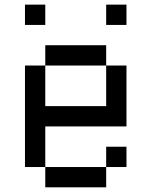

<svg xmlns="http://www.w3.org/2000/svg" viewBox="-20 -801 648 821"><path d="M434 -694.4V-781.2H520.8V-694.4ZM173.6 -781.2V-694.4H86.8V-781.2ZM173.6 -520.8V-607.6H434V-520.8ZM173.6 0V-86.8H434V0ZM434 -520.8H520.8V-260.4H173.6V-86.8H86.8V-520.8H173.6V-347.2H434ZM520.8 -86.8H434V-173.6H520.8Z"/></svg>

Font: 8-bit Operator+
Style: Regular
Weight: 400
Designer: GrandChaos9000
Foundry: Grand Chaos Productions
Version: Version 1.2.0 - April 24, 2014